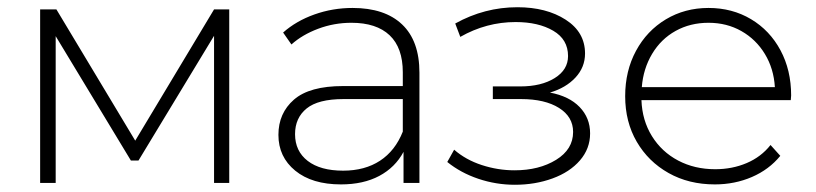

<svg xmlns="http://www.w3.org/2000/svg" viewBox="-20 -506 2257 531"><path d="M614 -480V0H572V-407L363 -62H342L134 -406V0H91V-480H136L354 -117L572 -480Z M1140 -305V0H1096V-86Q1073 -43 1029 -19.5Q985 4 923 4Q843 4 796.5 -34Q750 -72 750 -133Q750 -193 793 -230.5Q836 -268 929 -268H1094V-306Q1094 -374 1057.5 -408.5Q1021 -443 952 -443Q904 -443 860 -426.5Q816 -410 786 -383L763 -416Q799 -448 849.5 -466Q900 -484 955 -484Q1044 -484 1092 -438.5Q1140 -393 1140 -305ZM1094 -142V-232H930Q860 -232 828 -206Q796 -180 796 -135Q796 -88 831 -61Q866 -34 929 -34Q989 -34 1031 -61.5Q1073 -89 1094 -142Z M1612 -137Q1612 -95 1584 -62.5Q1556 -30 1508 -12.5Q1460 5 1404 5Q1352 5 1303 -11.5Q1254 -28 1217 -58L1236 -92Q1268 -64 1312.5 -49.5Q1357 -35 1403 -35Q1471 -35 1518 -64Q1565 -93 1565 -141Q1565 -183 1526 -207.5Q1487 -232 1421 -232H1343V-267H1419Q1477 -267 1514 -290Q1551 -313 1551 -351Q1551 -397 1510 -421Q1469 -445 1406 -445Q1325 -445 1253 -404L1239 -441Q1320 -486 1411 -486Q1491 -486 1544.5 -451.5Q1598 -417 1598 -358Q1598 -320 1571.5 -291.5Q1545 -263 1501 -250Q1554 -240 1583 -210Q1612 -180 1612 -137Z M2167 -229H1754Q1756 -173 1783 -129.5Q1810 -86 1855.5 -62Q1901 -38 1958 -38Q2005 -38 2045 -55Q2085 -72 2111 -105L2138 -75Q2107 -37 2059.5 -16.5Q2012 4 1957 4Q1885 4 1829 -27.5Q1773 -59 1741 -114Q1709 -169 1709 -240Q1709 -310 1739 -365.5Q1769 -421 1821.5 -452.5Q1874 -484 1939.5 -484Q2005 -484 2057 -453Q2109 -422 2138.5 -367Q2168 -312 2168 -242ZM1755 -265H2123Q2120 -316 2095.5 -356.5Q2071 -397 2030.5 -420Q1990 -443 1939.5 -443Q1889 -443 1848.5 -420.5Q1808 -398 1783.5 -357Q1759 -316 1755 -265Z"/></svg>

Font: Montserrat Ace
Style: Light
Weight: 300
Designer: Julieta Ulanovsky
Foundry: Julieta Ulanovsky
Version: Version 1